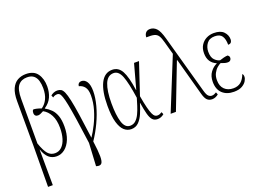

<svg xmlns="http://www.w3.org/2000/svg" viewBox="-136 -1121 2339 1708"><g transform="rotate(-20 1033.5 -266.5)"><path d="M60 239 63 -151 62 -572Q62 -645 82 -689Q102 -733 137 -752.5Q172 -772 217 -772Q291 -772 325 -724.5Q359 -677 359 -604Q359 -550 339 -504.5Q319 -459 272 -428V-425Q302 -409 327 -384Q352 -359 366.5 -318.5Q381 -278 381 -216Q381 -147 360.5 -96.5Q340 -46 305 -18Q270 10 227 10Q140 10 105 -97H103L105 239ZM222 -21Q260 -21 286.5 -47Q313 -73 326.5 -117.5Q340 -162 340 -218Q340 -292 315 -339.5Q290 -387 248 -409Q237 -403 222 -396Q207 -389 196 -389Q180 -388 170.5 -397Q161 -406 161 -423Q161 -429 162.5 -437.5Q164 -446 171 -453Q183 -454 204 -449Q225 -444 246 -436Q281 -460 300.5 -501Q320 -542 320 -601Q320 -640 311 -671.5Q302 -703 279.5 -722Q257 -741 216 -741Q162 -741 132.5 -704.5Q103 -668 103 -578V-156Q129 -81 155.5 -51Q182 -21 222 -21Z M535 215 524 212 536 -4Q517 -145 503 -238Q489 -331 478 -385.5Q467 -440 457.5 -466.5Q448 -493 438.5 -500.5Q429 -508 417 -508Q410 -508 399 -505.5Q388 -503 375 -493L366 -515Q378 -525 394 -532Q410 -539 429 -539Q449 -539 464 -530.5Q479 -522 491 -495Q503 -468 515 -413.5Q527 -359 540.5 -268Q554 -177 572 -40Q600 -81 629 -139Q658 -197 677.5 -263Q697 -329 697 -396Q697 -449 676.5 -475.5Q656 -502 623 -509Q624 -525 634 -534.5Q644 -544 659 -544Q690 -544 709.5 -514.5Q729 -485 729 -425Q729 -364 709.5 -290.5Q690 -217 655 -142.5Q620 -68 576 -3Q589 92 589 141.5Q589 191 575.5 206.5Q562 222 535 215Z M933 10Q896 10 867 -15.5Q838 -41 820.5 -99.5Q803 -158 803 -257Q803 -395 840.5 -470Q878 -545 951 -545Q1010 -545 1041 -488.5Q1072 -432 1090 -303H1092L1156 -536H1203L1104 -239Q1116 -169 1127 -126.5Q1138 -84 1148 -62Q1158 -40 1168.5 -32.5Q1179 -25 1192 -25Q1204 -25 1214.5 -29Q1225 -33 1236 -40L1245 -18Q1217 6 1184 6Q1153 6 1135.5 -13Q1118 -32 1107 -73Q1096 -114 1085 -182H1083Q1069 -135 1050.5 -91Q1032 -47 1004 -18.5Q976 10 933 10ZM934 -22Q965 -22 987 -42.5Q1009 -63 1024.5 -96Q1040 -129 1051.5 -166Q1063 -203 1073 -236Q1052 -381 1026.5 -447Q1001 -513 953 -513Q896 -513 870 -449Q844 -385 844 -266Q844 -154 864.5 -88Q885 -22 934 -22Z M1307 1 1508 -494 1475 -614Q1464 -656 1450.5 -678Q1437 -700 1411 -707Q1385 -714 1336 -712Q1336 -737 1350 -754Q1364 -771 1392 -771Q1425 -771 1451 -745Q1477 -719 1498 -642L1650 -95Q1662 -51 1676.5 -38Q1691 -25 1707 -25Q1721 -25 1731.5 -30Q1742 -35 1751 -40L1760 -18Q1749 -8 1733 -1Q1717 6 1700 6Q1671 6 1653 -11.5Q1635 -29 1623 -73L1526 -427H1522L1357 1Z M1905 10Q1837 10 1796.5 -28Q1756 -66 1756 -137Q1756 -192 1783 -228Q1810 -264 1845 -279V-282Q1809 -297 1789.5 -327Q1770 -357 1770 -403Q1770 -448 1789.5 -479Q1809 -510 1841 -526.5Q1873 -543 1912 -543Q1975 -543 2005 -512Q2035 -481 2035 -439Q2035 -422 2026.5 -411.5Q2018 -401 1998 -401Q1998 -455 1978.5 -484Q1959 -513 1910 -513Q1859 -513 1834.5 -479.5Q1810 -446 1810 -403Q1810 -349 1834.5 -324.5Q1859 -300 1884 -296Q1901 -302 1923 -307.5Q1945 -313 1961 -313Q1966 -310 1971 -303.5Q1976 -297 1976 -286Q1976 -274 1967.5 -264.5Q1959 -255 1942 -255Q1928 -255 1913.5 -259Q1899 -263 1879 -271Q1863 -264 1843.5 -247Q1824 -230 1810 -203Q1796 -176 1796 -139Q1796 -82 1827.5 -51.5Q1859 -21 1911 -21Q1954 -21 1982 -44Q2010 -67 2027 -114Q2031 -110 2034 -103.5Q2037 -97 2037 -84Q2037 -68 2024.5 -46Q2012 -24 1983 -7Q1954 10 1905 10Z"/></g></svg>

Font: Noto Serif ExtraCondensed ExtraLight
Style: Regular
Weight: 200
Width: 2
Designer: Monotype Design Team
Foundry: Monotype Imaging Inc.
Version: Version 2.015